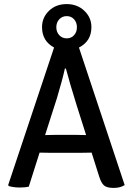

<svg xmlns="http://www.w3.org/2000/svg" viewBox="-20 -914 651 941"><path d="M429 -166 369 -165H232L174 -166L121 1Q104 5 76 5Q48 5 23 -2L20 -7L245 -681Q186 -713 186 -781Q186 -828 220 -861Q254 -894 306.5 -894Q359 -894 393.5 -861Q428 -828 428 -781Q428 -712 367 -681L591 -7Q570 7 537 7Q504 7 490 -5Q476 -17 466 -49ZM201 -252 252 -253H352Q354 -253 373.5 -252.5Q393 -252 402 -252L356 -397Q321 -509 303 -578H298Q286 -523 259 -433ZM307 -835Q285 -835 270.5 -819.5Q256 -804 256 -780.5Q256 -757 270.5 -741.5Q285 -726 307 -726Q329 -726 343 -741.5Q357 -757 357 -780.5Q357 -804 343 -819.5Q329 -835 307 -835Z"/></svg>

Font: Signika
Style: Regular
Weight: 400
Designer: Anna Giedrys
Foundry: Anna Giedrys
Version: Version 1.001